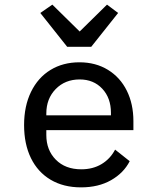

<svg xmlns="http://www.w3.org/2000/svg" viewBox="-20 -797 680 829"><path d="M84 -257Q84 -339 114 -400.5Q144 -462 198 -495Q252 -528 323 -528Q393 -528 446 -495.5Q499 -463 527.5 -405.5Q556 -348 556 -274V-235H180V-214Q180 -149 221 -107.5Q262 -66 331 -66Q381 -66 418.5 -88.5Q456 -111 477 -151L540 -101Q514 -50 459.5 -19Q405 12 330 12Q254 12 198.5 -21Q143 -54 113.5 -114.5Q84 -175 84 -257ZM459 -299V-310Q459 -374 421.5 -414Q384 -454 324 -454Q261 -454 220.5 -412.5Q180 -371 180 -307V-299ZM270 -595 154 -741 206 -777 324 -661 442 -777 490 -741 374 -595Z"/></svg>

Font: Writer
Style: Regular
Weight: 400
Monospace: yes
Designer: Mike Abbink, Paul van der Laan, Pieter van Rosmalen
Foundry: Bold Monday
Version: Version 2.001 2020